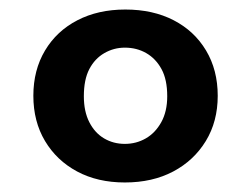

<svg xmlns="http://www.w3.org/2000/svg" viewBox="-20 -732 527 403"><path d="M242 -349Q185 -349 142 -372Q99 -395 74.5 -436Q50 -477 50 -531Q50 -585 74.5 -626Q99 -667 142.5 -689.5Q186 -712 243 -712Q301 -712 344.5 -689.5Q388 -667 412.5 -626Q437 -585 437 -531Q437 -477 412 -436Q387 -395 343.5 -372Q300 -349 242 -349ZM242 -430Q266 -430 286 -441.5Q306 -453 318.5 -475.5Q331 -498 331 -530Q331 -565 319 -587Q307 -609 287 -620.5Q267 -632 242 -632Q219 -632 199 -620.5Q179 -609 167.5 -587Q156 -565 156 -530Q156 -498 167.5 -475.5Q179 -453 198.5 -441.5Q218 -430 242 -430Z"/></svg>

Font: DM Sans 16pt
Style: Bold
Weight: 700
Version: Version 4.004;gftools[0.9.30]